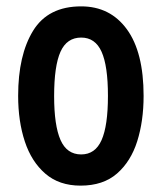

<svg xmlns="http://www.w3.org/2000/svg" viewBox="-20 -573 509 603"><path d="M431 -272Q431 -193 411 -129.5Q391 -66 347.5 -28Q304 10 233 10Q166 10 122.5 -27.5Q79 -65 58 -128.5Q37 -192 37 -272Q37 -400 84 -476.5Q131 -553 235 -553Q326 -553 378.5 -481Q431 -409 431 -272ZM150 -271Q150 -179 170 -133.5Q190 -88 235 -88Q279 -88 299 -133Q319 -178 319 -272Q319 -366 299 -410.5Q279 -455 235 -455Q190 -455 170 -410.5Q150 -366 150 -271Z"/></svg>

Font: Noto Sans Kannada ExtraCondensed SemiBold
Style: Regular
Weight: 600
Width: 2
Designer: Jelle Bosma - Monotype Design Team
Foundry: Monotype Imaging Inc.
Version: Version 2.005; ttfautohint (v1.8.4.7-5d5b)